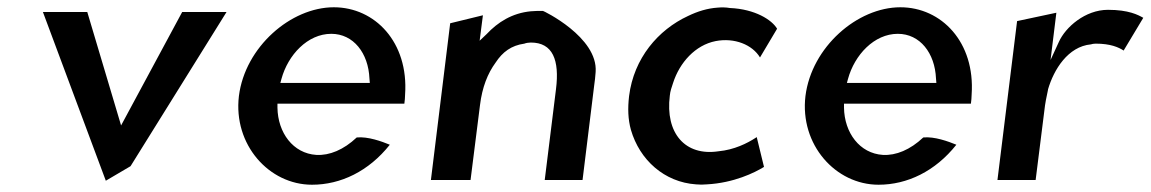

<svg xmlns="http://www.w3.org/2000/svg" viewBox="-20 -505 3164 528"><path d="M220 -472H98L271 -8L339 -48L603 -472H481L313 -160Z M743 -209V-220H1092C1093 -229 1094 -236 1094 -245C1104 -389 1011 -485 898 -485C780 -485 654 -376 637 -241C621 -107 720 3 838 3C917 3 994 -34 1052 -107C1030 -116 992 -130 961 -127C925 -93 886 -77 850 -79C786 -83 744 -140 743 -209ZM996 -289 997 -277H751L754 -288C772 -354 826 -412 891 -412C952 -412 993 -359 996 -289Z M1582 -10 1614 -270C1616 -283 1617 -294 1618 -307C1625 -403 1473 -476 1473 -475C1462 -475 1450 -475 1440 -474C1388 -469 1349 -444 1318 -411L1299 -393L1308 -463L1218 -441L1165 -10H1274L1300 -216C1306 -265 1321 -303 1343 -333C1362 -362 1386 -380 1422 -385C1427 -387 1434 -388 1440 -388C1500 -388 1519 -340 1509 -260L1478 -10Z M1822 -242C1823 -254 1827 -265 1831 -277C1849 -333 1892 -381 1948 -392C2000 -402 2049 -382 2070 -347L2117 -426C2103 -450 2057 -480 1987 -483C1976 -485 1964 -485 1953 -484C1925 -482 1899 -474 1872 -461C1790 -423 1723 -345 1710 -241C1706 -207 1707 -177 1715 -148C1739 -65 1807 -4 1894 2C1904 3 1914 3 1924 2C1998 -2 2055 -30 2081 -46L2061 -128L2058 -126C2035 -111 1999 -93 1956 -89C1864 -75 1809 -139 1822 -242Z M2301 -209V-220H2650C2651 -229 2652 -236 2652 -245C2662 -389 2569 -485 2456 -485C2338 -485 2212 -376 2195 -241C2179 -107 2278 3 2396 3C2475 3 2552 -34 2610 -107C2588 -116 2550 -130 2519 -127C2483 -93 2444 -77 2408 -79C2344 -83 2302 -140 2301 -209ZM2554 -289 2555 -277H2309L2312 -288C2330 -354 2384 -412 2449 -412C2510 -412 2551 -359 2554 -289Z M3124 -456C3110 -464 3084 -478 3027 -478C2964 -478 2910 -430 2892 -390L2869 -340L2885 -470L2777 -447L2723 -10H2828L2852 -201C2854 -220 2858 -240 2862 -258V-259C2878 -314 2917 -377 2980 -383C2983 -384 2988 -385 2993 -385C3034 -385 3056 -375 3070 -366Z"/></svg>

Font: Bluebird
Style: LiNrwObl
Weight: 300
Designer: Jasper
Foundry: Cannot Into Space Fonts
Version: Version 0.98